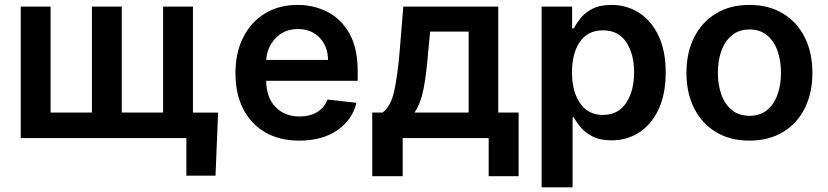

<svg xmlns="http://www.w3.org/2000/svg" viewBox="-20 -573 3435 797"><path d="M885.3 -105.5 874.6 156.2H753.6V0H66.1V-545.5H190V-105.8H361.5V-545.5H485.4V-105.8H657V-545.5H780.9V-105.5Z M1222.3 10.7Q1140.3 10.7 1080.8 -23.8Q1021.3 -58.2 989.3 -121.1Q957.4 -183.9 957.4 -269.5Q957.4 -353.7 989.3 -417.4Q1021.3 -481.2 1079.4 -516.9Q1137.4 -552.6 1215.6 -552.6Q1282.7 -552.6 1339.5 -523.6Q1396.3 -494.7 1430.6 -433.8Q1464.8 -372.9 1464.8 -277V-237.6H1084.9Q1085.9 -167.6 1123.8 -128.6Q1161.6 -89.5 1224.1 -89.5Q1265.6 -89.5 1296 -107.4Q1326.3 -125.4 1339.5 -159.8L1459.5 -146.3Q1442.5 -75.3 1380.1 -32.3Q1317.8 10.7 1222.3 10.7ZM1085.2 -324.2H1341.6Q1341.3 -380 1307 -416.2Q1272.7 -452.4 1217.3 -452.4Q1159.8 -452.4 1123.9 -414.4Q1088.1 -376.4 1085.2 -324.2Z M1525.2 158.4V-105.8H1568.5Q1603.3 -132.8 1617 -197.8Q1630.7 -262.8 1638.5 -354.4L1654.1 -545.5H2048.3V-105.8H2132.8V158.4H2008.5V0H1651.6V158.4ZM1700.6 -105.8H1925.4V-441.8H1765.6L1757.1 -354.4Q1750.4 -267.8 1738.5 -205.8Q1726.6 -143.8 1700.6 -105.8Z M2228.3 204.5V-545.5H2354.8V-455.3H2362.2Q2372.2 -475.1 2390.1 -497.7Q2408 -520.2 2439.1 -536.4Q2470.2 -552.6 2518.1 -552.6Q2581.3 -552.6 2632.3 -520.2Q2683.2 -487.9 2713.2 -425.4Q2743.3 -362.9 2743.3 -272Q2743.3 -182.2 2713.8 -119.3Q2684.3 -56.5 2633.5 -23.4Q2582.7 9.6 2518.5 9.6Q2471.6 9.6 2440.7 -6Q2409.8 -21.7 2391.2 -43.9Q2372.5 -66.1 2362.2 -85.9H2356.9V204.5ZM2354.4 -272.7Q2354.4 -193.5 2387.8 -144.7Q2421.2 -95.9 2482.6 -95.9Q2546.2 -95.9 2579.2 -146Q2612.2 -196 2612.2 -272.7Q2612.2 -349.1 2579.5 -398.1Q2546.9 -447.1 2482.6 -447.1Q2420.5 -447.1 2387.4 -399.7Q2354.4 -352.3 2354.4 -272.7Z M3090.9 10.7Q3011 10.7 2952.4 -24.5Q2893.8 -59.7 2861.7 -123Q2829.5 -186.4 2829.5 -270.6Q2829.5 -355.1 2861.7 -418.5Q2893.8 -481.9 2952.4 -517.2Q3011 -552.6 3090.9 -552.6Q3170.8 -552.6 3229.6 -517.2Q3288.4 -481.9 3320.3 -418.5Q3352.3 -355.1 3352.3 -270.6Q3352.3 -186.4 3320.3 -123Q3288.4 -59.7 3229.6 -24.5Q3170.8 10.7 3090.9 10.7ZM3091.6 -92.3Q3135.3 -92.3 3164.2 -116.1Q3193.2 -139.9 3207.6 -180.6Q3221.9 -221.2 3221.9 -271Q3221.9 -321 3207.6 -361.7Q3193.2 -402.3 3164.2 -426.5Q3135.3 -450.6 3091.6 -450.6Q3047.6 -450.6 3018.3 -426.5Q2989 -402.3 2974.4 -361.7Q2959.9 -321 2959.9 -271Q2959.9 -221.2 2974.4 -180.6Q2989 -139.9 3018.3 -116.1Q3047.6 -92.3 3091.6 -92.3Z"/></svg>

Font: Inter UI Semi Bold
Style: Regular
Weight: 600
Designer: Rasmus Andersson
Foundry: rsms
Version: 3.2;8d6f07862